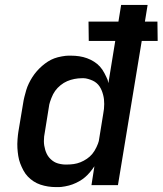

<svg xmlns="http://www.w3.org/2000/svg" viewBox="-20 -755 663 783"><path d="M209 8Q192 8 176 5.5Q160 3 145 -2Q130 -7 117 -15.5Q104 -24 93.5 -35Q83 -46 75.5 -60Q68 -74 62.5 -88.5Q57 -103 54.5 -119Q52 -135 51 -151Q50 -167 51.5 -186.5Q53 -206 55 -218L74 -332Q76 -346 79.5 -360Q83 -374 87 -387.5Q91 -401 97.5 -414.5Q104 -428 112 -440.5Q120 -453 130 -464.5Q140 -476 151.5 -486Q163 -496 175.5 -504Q188 -512 201.5 -517Q215 -522 232 -525Q249 -528 258 -528H270Q287 -528 303.5 -525.5Q320 -523 335 -517.5Q350 -512 363.5 -503.5Q377 -495 387.5 -483.5Q398 -472 406.5 -455.5Q415 -439 419 -429L422 -416L450 -588H342L341 -667H463L474 -735H582L571 -667H622L623 -588H558L461 0H353L365 -77Q357 -65 347.5 -53.5Q338 -42 327 -32.5Q316 -23 302.5 -15.5Q289 -8 275.5 -3Q262 2 245.5 5Q229 8 220 8ZM245 -84H253Q267 -84 281 -86Q295 -88 308.5 -93.5Q322 -99 334.5 -107.5Q347 -116 356.5 -127.5Q366 -139 373.5 -155Q381 -171 383 -180L401 -291Q403 -301 404 -311Q405 -321 405 -331Q405 -341 404 -350Q403 -359 400.5 -368.5Q398 -378 394.5 -386.5Q391 -395 386 -402.5Q381 -410 374 -416Q367 -422 358.5 -426Q350 -430 339.5 -433Q329 -436 322 -436H313Q299 -436 283.5 -433Q268 -430 254 -424Q240 -418 227 -407.5Q214 -397 205 -384.5Q196 -372 189.5 -355Q183 -338 181 -329L163 -217Q161 -208 160 -198.5Q159 -189 159 -179.5Q159 -170 160.5 -161Q162 -152 164.5 -143.5Q167 -135 171 -127Q175 -119 180.5 -112.5Q186 -106 193 -100.5Q200 -95 208 -91.5Q216 -88 227 -86Q238 -84 245 -84Z"/></svg>

Font: Iosevka Aile Semibold
Style: Italic
Weight: 600
Italic angle: -9°
Designer: Belleve Invis
Foundry: Belleve Invis
Version: Version 31.1.0; ttfautohint (v1.8.4)